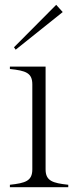

<svg xmlns="http://www.w3.org/2000/svg" viewBox="-20 -776 319 796"><path d="M21 -10V0H263V-10C198 -17 169 -26 169 -74V-500H21V-490C87 -483 114 -474 114 -426V-74C114 -26 86 -17 21 -10ZM240 -726 213 -756 38 -580 45 -570Z"/></svg>

Font: Sprat Condensed Light
Style: Regular
Weight: 300
Width: 3
Designer: Ethan Nakache
Foundry: Collletttivo
Version: Version 2.000;Glyphs 3.2 (3217)